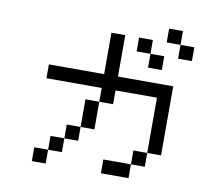

<svg xmlns="http://www.w3.org/2000/svg" viewBox="-89 -950 1178 1053"><g transform="rotate(10 500.0 -423.0)"><path d="M153.8 -76.9H230.8V0H153.8ZM692.3 -76.9V0H538.5V-76.9ZM692.3 -76.9V-153.8H769.2V-76.9ZM769.2 -153.8V-461.5H538.5V-384.6H461.5V-461.5H153.8V-538.5H461.5V-769.2H538.5V-538.5H846.2V-153.8ZM307.7 -153.8V-76.9H230.8V-153.8ZM307.7 -153.8V-230.8H384.6V-153.8ZM384.6 -230.8V-384.6H461.5V-230.8ZM846.2 -769.2H923.1V-692.3H846.2ZM769.2 -846.2H846.2V-769.2H769.2ZM692.3 -692.3H769.2V-615.4H692.3ZM615.4 -769.2H692.3V-692.3H615.4Z"/></g></svg>

Font: Mintsoda - Lime Green 13x16
Style: Regular
Weight: 400
Designer: Mintsoda-15
Version: Version 1.0